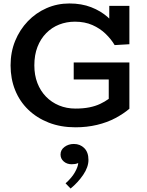

<svg xmlns="http://www.w3.org/2000/svg" viewBox="-20 -720 846 1107"><path d="M415 14Q330 14 261 -13Q192 -40 142.5 -88Q93 -136 67 -201Q41 -266 41 -343Q41 -420 67.5 -484.5Q94 -549 140.5 -597.5Q187 -646 248.5 -673Q310 -700 380 -700Q450 -700 505.5 -678.5Q561 -657 601.5 -621Q642 -585 667 -539L610 -557V-686H726V-465L641 -460Q621 -494 589 -525Q557 -556 513 -575.5Q469 -595 412 -595Q364 -595 321.5 -578.5Q279 -562 246.5 -529Q214 -496 196 -449.5Q178 -403 178 -343Q178 -287 195.5 -241.5Q213 -196 245 -163Q277 -130 320.5 -112Q364 -94 415 -94Q460 -94 495 -101Q530 -108 557.5 -121Q585 -134 607 -150V-262H405V-360H726V-93Q692 -64 645 -39Q598 -14 539.5 0Q481 14 415 14ZM490 202Q490 243 460 287.5Q430 332 387 367L358 337Q394 305 412 273Q430 241 431 220Q422 224 413 225.5Q404 227 393 227Q366 227 347.5 211Q329 195 329 171Q329 144 352 127Q375 110 406 110Q442 110 466 134Q490 158 490 202Z"/></svg>

Font: BioRhyme ExtraBold
Style: Bold
Weight: 700
Version: Version 1.600;gftools[0.9.33]